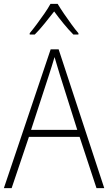

<svg xmlns="http://www.w3.org/2000/svg" viewBox="-20 -969 557 989"><path d="M477 0 390 -264H129L40 0H0L241 -715H282L517 0ZM288 -585Q282 -605 275 -628Q268 -651 261 -675Q254 -652 247 -629Q240 -606 233 -585L140 -300H378ZM277 -949Q290 -927 309.5 -898.5Q329 -870 349 -842.5Q369 -815 384 -798V-791H358Q333 -816 306.5 -848.5Q280 -881 259 -910Q237 -882 210.5 -849Q184 -816 159 -791H133V-798Q149 -817 169.5 -844.5Q190 -872 209 -899.5Q228 -927 240 -949Z"/></svg>

Font: Noto Sans Gujarati UI SemiCondensed ExtraLight
Style: Regular
Weight: 200
Width: 4
Designer: Jelle Bosma - Monotype Design Team, Universal Thirst
Foundry: Monotype Imaging Inc.
Version: Version 2.106; ttfautohint (v1.8.4.7-5d5b)